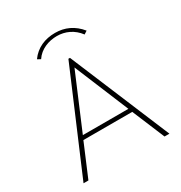

<svg xmlns="http://www.w3.org/2000/svg" viewBox="-184 -924 993 1055"><g transform="rotate(-30 312.5 -397.0)"><path d="M179 -707C210 -754 265 -774 317 -774C369 -774 419 -752 454 -705L474 -718C432 -770 378 -794 317 -794C253 -794 197 -771 159 -718ZM554 0H585L320 -634H310L40 0H71L158 -206H468ZM315 -576 458 -231H169Z"/></g></svg>

Font: Inconsolata Expanded ExtraLight
Style: Regular
Weight: 200
Width: 7
Monospace: yes
Designer: Raph Levien, Cyreal, Brenton Simpson
Foundry: Raph Levien, Cyreal, Google
Version: Version 3.100